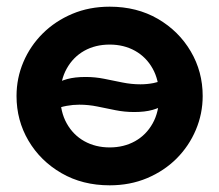

<svg xmlns="http://www.w3.org/2000/svg" viewBox="-20 -540 656 575"><path d="M308.5 15Q227 15 164 -21.5Q101 -58 65.2 -118.8Q29.5 -179.5 29.5 -252.5Q29.5 -306 50 -354.2Q70.5 -402.5 108 -439.8Q145.5 -477 196.5 -498.5Q247.5 -520 308.5 -520Q390 -520 452.8 -483.5Q515.5 -447 551.2 -386.2Q587 -325.5 587 -252.5Q587 -199.5 566.5 -151Q546 -102.5 508.8 -65.2Q471.5 -28 420.5 -6.5Q369.5 15 308.5 15ZM308.5 -98.5Q351 -98.5 384.5 -117.2Q418 -136 437.2 -170.5Q456.5 -205 456.5 -252.5Q456.5 -300 437.2 -334.5Q418 -369 384.5 -387.8Q351 -406.5 308.5 -406.5Q265.5 -406.5 232.2 -387.8Q199 -369 179.8 -334.5Q160.5 -300 160.5 -252.5Q160.5 -205 179.8 -170.5Q199 -136 232.5 -117.2Q266 -98.5 308.5 -98.5ZM382 -204.5Q353 -204.5 325.8 -210Q298.5 -215.5 271.8 -221Q245 -226.5 217.5 -226.5Q198.5 -226.5 179.5 -223Q160.5 -219.5 140.5 -211.5V-285Q158.5 -297 181.2 -303.2Q204 -309.5 236.5 -309.5Q265 -309.5 292.2 -304Q319.5 -298.5 346.5 -293Q373.5 -287.5 400.5 -287.5Q420.5 -287.5 439.5 -291.2Q458.5 -295 477.5 -302.5V-229Q460 -217.5 437.2 -211Q414.5 -204.5 382 -204.5Z"/></svg>

Font: Geologica Roman SemiBold
Style: Regular
Weight: 600
Designer: Sindre Bremnes, Frode Helland
Foundry: Monokrom Skriftforlag AS
Version: Version 1.010;gftools[0.9.28]